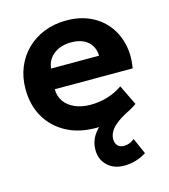

<svg xmlns="http://www.w3.org/2000/svg" viewBox="-111 -608 809 921"><g transform="rotate(-15 293.5 -147.5)"><path d="M307 15Q224.5 15 162 -18.5Q99.5 -52 64.5 -112Q29.5 -172 29.5 -252.5Q29.5 -311 49.8 -360Q70 -409 106.8 -444.8Q143.5 -480.5 193.2 -500.2Q243 -520 302.5 -520Q368 -520 418.8 -497Q469.5 -474 503 -432.8Q536.5 -391.5 549.8 -336Q563 -280.5 552 -215.5H165Q165 -180.5 183.2 -154.5Q201.5 -128.5 234.8 -113.8Q268 -99 312.5 -99Q356.5 -99 396.5 -111Q436.5 -123 472 -147.5L520.5 -47.5Q496.5 -29 460.5 -14.8Q424.5 -0.5 384.2 7.2Q344 15 307 15ZM173.5 -316H412Q410.5 -360.5 380.8 -386.5Q351 -412.5 299 -412.5Q247 -412.5 212.8 -386.5Q178.5 -360.5 173.5 -316ZM393.5 225Q341 225 309.2 194Q277.5 163 278 116Q278 72 304.5 36.5Q331 1 375.8 -25.2Q420.5 -51.5 475.5 -67L487 -26.5Q461.5 -14 440.8 -1.2Q420 11.5 405 25.5Q390 39.5 382 55Q374 70.5 373.5 88Q373.5 108 384.2 120.5Q395 133 417 133Q431 133 444.5 127.5Q458 122 468.5 113L503.5 192.5Q479.5 208 451.2 216.5Q423 225 393.5 225Z"/></g></svg>

Font: Geologica Cursive SemiBold
Style: Regular
Weight: 600
Designer: Sindre Bremnes, Frode Helland
Foundry: Monokrom Skriftforlag AS
Version: Version 1.010;gftools[0.9.28]